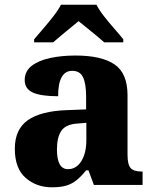

<svg xmlns="http://www.w3.org/2000/svg" viewBox="-20 -786 654 816"><path d="M200 10Q135 10 89 -30Q43 -70 43 -154Q43 -236 98 -275Q153 -314 265 -318L346 -321V-375Q346 -430 333 -457.5Q320 -485 287 -485Q227 -485 227 -377Q155 -377 120 -392.5Q85 -408 85 -446Q85 -483 114.5 -506Q144 -529 193 -539.5Q242 -550 301 -550Q411 -550 466.5 -512.5Q522 -475 522 -381V-128Q522 -87 535 -72Q548 -57 582 -57H586V0H379L356 -62H346Q324 -35 304.5 -19.5Q285 -4 261 3Q237 10 200 10ZM269 -67Q304 -67 325.5 -101Q347 -135 347 -191V-264L310 -261Q260 -258 241 -230.5Q222 -203 222 -151Q222 -67 269 -67ZM125 -619Q141 -638 163.5 -664Q186 -690 207 -717Q228 -744 239 -766H390Q401 -744 422 -717Q443 -690 466 -664Q489 -638 504 -619V-606H423Q411 -617 391 -633.5Q371 -650 350 -667Q329 -684 314 -696Q299 -684 278.5 -667Q258 -650 238 -633.5Q218 -617 206 -606H125Z"/></svg>

Font: Noto Serif Devanagari ExtraBold
Style: Regular
Weight: 800
Designer: Universal Thirst, Indian Type Foundry and the Monotype Design Team
Foundry: Monotype Imaging Inc.
Version: Version 2.004; ttfautohint (v1.8.4.7-5d5b)